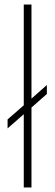

<svg xmlns="http://www.w3.org/2000/svg" viewBox="-20 -828 244 848"><path d="M85 0V-323.5L13.5 -261V-300.5L85 -363V-808H119V-392.5L187 -452.5V-413L119 -353V0Z"/></svg>

Font: Encode Sans Th
Style: Regular
Weight: 100
Designer: Multiple Designers
Foundry: Impallari Type
Version: Version 3.002; ttfautohint (v1.8.3) -l 8 -r 50 -G 200 -x 14 